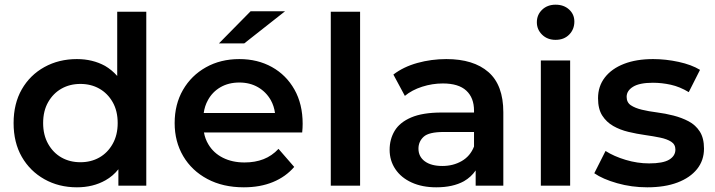

<svg xmlns="http://www.w3.org/2000/svg" viewBox="-20 -792 3049 819"><path d="M308 7Q231 7 169.5 -27.5Q108 -62 73 -123Q38 -184 38 -267Q38 -350 73 -411Q108 -472 169.5 -506Q231 -540 308 -540Q375 -540 428 -511Q457 -494 480 -468V-742H604V0H485V-70Q462 -41 430 -23Q377 7 308 7ZM323 -100Q368 -100 403.5 -120Q439 -140 460.5 -178Q482 -216 482 -267Q482 -319 460.5 -356.5Q439 -394 403.5 -414Q368 -434 323 -434Q278 -434 242.5 -414Q207 -394 185.5 -356.5Q164 -319 164 -267Q164 -216 185.5 -178Q207 -140 242.5 -120Q278 -100 323 -100Z M1020 7Q931 7 864.5 -28.5Q798 -64 761.5 -126Q725 -188 725 -267Q725 -347 760.5 -408.5Q796 -470 858.5 -505Q921 -540 1001 -540Q1079 -540 1140 -506Q1201 -472 1236 -410Q1271 -348 1271 -264Q1271 -256 1270.5 -246Q1270 -236 1269 -227H850Q855 -199 869 -176Q891 -139 931 -119Q971 -99 1023 -99Q1068 -99 1104 -113Q1140 -127 1168 -157L1235 -80Q1199 -38 1144.5 -15.5Q1090 7 1020 7ZM849 -310H1153Q1149 -340 1135 -365Q1115 -400 1080.5 -420Q1046 -440 1001 -440Q955 -440 920.5 -420Q886 -400 867 -365Q853 -340 849 -310ZM914 -607 1049 -744H1196L1022 -607Z M1391 0V-742H1516V0Z M2009 0V-65Q1990 -37 1959 -19Q1912 7 1841 7Q1781 7 1736 -13.5Q1691 -34 1666.5 -70.5Q1642 -107 1642 -153Q1642 -198 1663.5 -234Q1685 -270 1734 -291Q1783 -312 1864 -312H2002V-320Q2002 -375 1969 -405.5Q1936 -436 1869 -436Q1824 -436 1780.5 -422Q1737 -408 1707 -383L1658 -474Q1701 -507 1760.5 -523.5Q1820 -540 1884 -540Q2000 -540 2063.5 -484.5Q2127 -429 2127 -313V0ZM2002 -229H1873Q1809 -229 1787 -208.5Q1765 -188 1765 -158Q1765 -124 1792 -104Q1819 -84 1867 -84Q1913 -84 1949.5 -105Q1986 -126 2002 -167Z M2287 0V-534H2412V0ZM2350 -622Q2315 -622 2292.5 -644Q2270 -666 2270 -697Q2270 -729 2292.5 -750.5Q2315 -772 2350 -772Q2385 -772 2407.5 -751.5Q2430 -731 2430 -700Q2430 -667 2408 -644.5Q2386 -622 2350 -622Z M2741 7Q2674 7 2612.5 -10.5Q2551 -28 2515 -53L2563 -148Q2599 -125 2649 -110Q2699 -95 2749 -95Q2808 -95 2834.5 -111Q2861 -127 2861 -154Q2861 -176 2843 -187.5Q2825 -199 2796 -205Q2767 -211 2731.5 -216Q2696 -221 2660.5 -229.5Q2625 -238 2596 -254.5Q2567 -271 2549 -299Q2531 -327 2531 -373Q2531 -424 2560 -461.5Q2589 -499 2641.5 -519.5Q2694 -540 2766 -540Q2820 -540 2875 -528Q2930 -516 2966 -494L2918 -399Q2880 -422 2841.5 -430.5Q2803 -439 2765 -439Q2708 -439 2680.5 -422Q2653 -405 2653 -379Q2653 -355 2671 -343Q2689 -331 2718 -324Q2747 -317 2782.5 -312.5Q2818 -308 2853 -299Q2888 -290 2917.5 -274.5Q2947 -259 2965 -231Q2983 -203 2983 -158Q2983 -108 2953.5 -71Q2924 -34 2870 -13.5Q2816 7 2741 7Z"/></svg>

Font: Montserrat Thin SemiBold
Style: Regular
Weight: 600
Version: Version 9.000